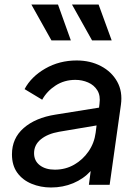

<svg xmlns="http://www.w3.org/2000/svg" viewBox="-20 -819 616 851"><path d="M206 12Q160 12 120 -4.5Q80 -21 56.5 -53.5Q33 -86 33 -135Q33 -206 85 -251.5Q137 -297 226 -311L419 -342L421 -359Q426 -395 411.5 -418.5Q397 -442 370.5 -453.5Q344 -465 314 -465Q265 -465 226.5 -440Q188 -415 167 -377L89 -424Q118 -479 180.5 -515Q243 -551 320 -551Q380 -551 427.5 -526Q475 -501 499.5 -457Q524 -413 516 -355L466 0H374L382 -61Q350 -26 304.5 -7Q259 12 206 12ZM131 -140Q131 -106 156.5 -86.5Q182 -67 223 -67Q270 -67 308.5 -89Q347 -111 372.5 -148Q398 -185 404 -231L408 -263L242 -235Q191 -226 161 -201.5Q131 -177 131 -140ZM208 -640 119 -799H237L294 -640ZM388 -640 299 -799H417L475 -640Z"/></svg>

Font: Plus Jakarta Sans Medium
Style: Italic
Weight: 500
Italic angle: -8°
Designer: Gumpita Rahayu
Foundry: Tokotype
Version: Version 2.071; ttfautohint (v1.8.4.7-5d5b);gftools[0.9.29]